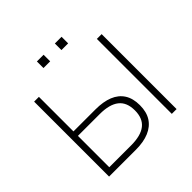

<svg xmlns="http://www.w3.org/2000/svg" viewBox="-216 -1079 1277 1277"><g transform="rotate(-45 422.5 -440.5)"><path d="M105 0V-705H150V-380H357Q430 -380 481 -359.5Q532 -339 559 -297Q586 -255 586 -191Q586 -127 559 -85Q532 -43 481 -21.5Q430 0 357 0ZM150 -43H355Q447 -43 492.5 -79Q538 -115 538 -190Q538 -266 492 -302Q446 -338 355 -338H150ZM695 0V-705H740V0ZM476 -819V-881H539V-819ZM307 -819V-881H370V-819Z"/></g></svg>

Font: Nunito Sans 10pt ExtraLight
Style: Regular
Weight: 250
Designer: Vernon Adams
Foundry: Vernon Adams
Version: Version 3.101;gftools[0.9.27]